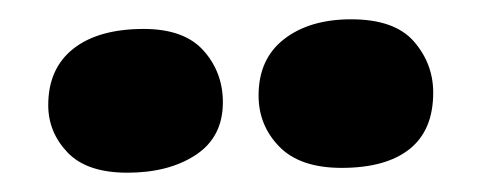

<svg xmlns="http://www.w3.org/2000/svg" viewBox="-20 -827 499 199"><path d="M112 -648Q70 -648 50 -669Q30 -690 30 -718Q30 -756 56 -776.5Q82 -797 129 -797Q171 -797 191 -774.5Q211 -752 211 -721Q211 -685 183 -666.5Q155 -648 112 -648ZM344 -807Q389 -807 409 -784Q429 -761 429 -731Q429 -692 404.5 -672.5Q380 -653 334 -653Q291 -653 269.5 -675Q248 -697 248 -728Q248 -766 274.5 -786.5Q301 -807 344 -807Z"/></svg>

Font: DynaPuff Medium
Style: Regular
Weight: 500
Version: Version 2.000